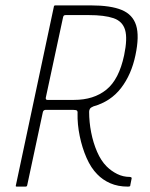

<svg xmlns="http://www.w3.org/2000/svg" viewBox="-20 -693 558 713"><path d="M43 0Q40 0 39 -1Q38 -2 39 -5L180 -668Q180 -673 186 -673H317Q391 -673 432 -656Q473 -639 485.5 -599Q498 -559 483 -488Q468 -416 429.5 -366Q391 -316 327 -298Q317 -294 314 -289Q311 -284 311 -278Q311 -240 318.5 -201.5Q326 -163 340.5 -129.5Q355 -96 376 -75Q393 -58 415 -47Q437 -36 462 -36Q464 -36 466.5 -35Q469 -34 469 -31L464 -6Q464 -3 463 -2Q462 -1 460.5 -0.5Q459 0 455 0Q418 0 389.5 -12.5Q361 -25 341 -46Q318 -69 301.5 -106.5Q285 -144 276 -188Q267 -232 268 -272Q269 -278 266.5 -281.5Q264 -285 252 -285H149Q146 -285 143 -283Q140 -281 139 -276L81 -5Q80 0 75 0ZM150 -330Q149 -322 156 -322H255Q328 -322 375 -360Q422 -398 441 -488Q454 -550 444.5 -582Q435 -614 401.5 -625.5Q368 -637 309 -637H224Q219 -637 217 -635Q215 -633 214 -628Z"/></svg>

Font: Glory Thin ExtraLight
Style: Italic
Weight: 250
Italic angle: -12°
Version: Version 1.011